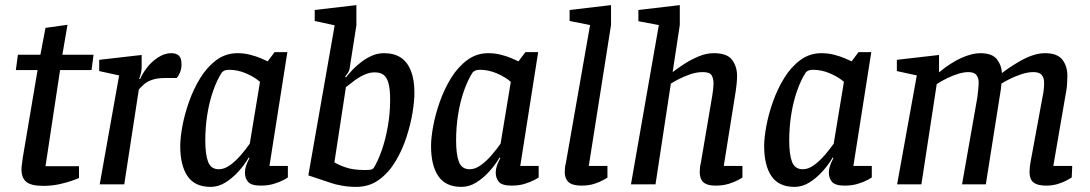

<svg xmlns="http://www.w3.org/2000/svg" viewBox="-20 -721 4262 751"><path d="M149 6Q102 6 83 -9.5Q64 -25 64 -59Q64 -67 66 -80.5Q68 -94 69 -104L127 -447H42L50 -507H138L158 -612L244 -624L224 -507H346L338 -447H215L158 -71H289V-25Q286 -23 265.5 -15.5Q245 -8 214.5 -1Q184 6 149 6Z M370 0 446 -426 368 -443V-487L534 -506V-457Q534 -447 531 -434Q528 -421 524 -412H528Q537 -433 555 -456.5Q573 -480 598.5 -496.5Q624 -513 650 -513Q669 -513 679.5 -503.5Q690 -494 690 -469Q690 -452 684 -437.5Q678 -423 671 -416H628Q596 -416 575.5 -409Q555 -402 543 -391Q531 -380 523 -371L466 0Z M804 10Q742 10 713.5 -32Q685 -74 685 -150Q685 -182 693.5 -228Q702 -274 719.5 -323.5Q737 -373 763.5 -416Q790 -459 826.5 -486Q863 -513 909 -513Q934 -513 958 -507Q982 -501 1000.5 -493Q1019 -485 1027 -481L1054 -517H1104L1034 -72H1106V-27Q1104 -25 1089 -17Q1074 -9 1051.5 -2Q1029 5 1000 5Q963 5 950.5 -9.5Q938 -24 938 -46Q938 -59 942.5 -72.5Q947 -86 956 -103L953 -105Q937 -77 913 -50.5Q889 -24 861.5 -7Q834 10 804 10ZM836 -59Q858 -59 880.5 -75.5Q903 -92 923 -115.5Q943 -139 957 -159L997 -401Q975 -420 942.5 -434Q910 -448 876 -448Q864 -448 858 -445Q852 -442 848 -438Q829 -409 814 -366.5Q799 -324 791 -274Q783 -224 783 -171Q783 -117 794 -88Q805 -59 836 -59Z M1373 10Q1344 10 1316.5 5Q1289 0 1276 -5L1186 -35L1289 -622L1211 -639V-682L1374 -701V-622L1347 -450Q1346 -444 1340.5 -435.5Q1335 -427 1330 -421L1333 -418Q1343 -431 1358 -447Q1373 -463 1392.5 -478Q1412 -493 1434.5 -503Q1457 -513 1482 -513Q1522 -513 1548 -495.5Q1574 -478 1587.5 -443.5Q1601 -409 1601 -358Q1601 -326 1593.5 -280Q1586 -234 1569.5 -183.5Q1553 -133 1526.5 -89Q1500 -45 1462 -17.5Q1424 10 1373 10ZM1406 -56Q1425 -56 1431 -57.5Q1437 -59 1441 -63Q1458 -90 1473 -132.5Q1488 -175 1497 -226.5Q1506 -278 1506 -331Q1506 -372 1499.5 -395.5Q1493 -419 1480 -428.5Q1467 -438 1445 -438Q1425 -438 1403.5 -428Q1382 -418 1364 -404Q1346 -390 1333 -380L1288 -86Q1304 -76 1333 -66Q1362 -56 1406 -56Z M1785 10Q1723 10 1694.5 -32Q1666 -74 1666 -150Q1666 -182 1674.5 -228Q1683 -274 1700.5 -323.5Q1718 -373 1744.5 -416Q1771 -459 1807.5 -486Q1844 -513 1890 -513Q1915 -513 1939 -507Q1963 -501 1981.5 -493Q2000 -485 2008 -481L2035 -517H2085L2015 -72H2087V-27Q2085 -25 2070 -17Q2055 -9 2032.5 -2Q2010 5 1981 5Q1944 5 1931.5 -9.5Q1919 -24 1919 -46Q1919 -59 1923.5 -72.5Q1928 -86 1937 -103L1934 -105Q1918 -77 1894 -50.5Q1870 -24 1842.5 -7Q1815 10 1785 10ZM1817 -59Q1839 -59 1861.5 -75.5Q1884 -92 1904 -115.5Q1924 -139 1938 -159L1978 -401Q1956 -420 1923.5 -434Q1891 -448 1857 -448Q1845 -448 1839 -445Q1833 -442 1829 -438Q1810 -409 1795 -366.5Q1780 -324 1772 -274Q1764 -224 1764 -171Q1764 -117 1775 -88Q1786 -59 1817 -59Z M2255 5Q2231 5 2216.5 -1Q2202 -7 2195.5 -19.5Q2189 -32 2189 -48Q2189 -57 2190 -66Q2191 -75 2193 -81L2288 -623L2208 -639V-682L2370 -701V-623L2283 -72H2356V-26Q2354 -25 2340 -17Q2326 -9 2304.5 -2Q2283 5 2255 5Z M2780 5Q2755 5 2741.5 -1.5Q2728 -8 2722.5 -20Q2717 -32 2717 -49Q2717 -57 2718 -66Q2719 -75 2721 -82L2766 -347Q2768 -359 2769.5 -372.5Q2771 -386 2771 -394Q2771 -414 2763.5 -426.5Q2756 -439 2729 -439Q2704 -439 2678.5 -430Q2653 -421 2633 -410.5Q2613 -400 2604 -394L2544 0H2448L2557 -623L2477 -638V-682L2639 -701V-623L2611 -439Q2629 -453 2656 -470.5Q2683 -488 2713 -500.5Q2743 -513 2772 -513Q2824 -513 2843.5 -487Q2863 -461 2863 -424Q2863 -411 2861.5 -395.5Q2860 -380 2858 -366Q2856 -352 2854 -341L2811 -72H2884V-27Q2882 -25 2867.5 -17Q2853 -9 2830.5 -2Q2808 5 2780 5Z M3088 10Q3026 10 2997.5 -32Q2969 -74 2969 -150Q2969 -182 2977.5 -228Q2986 -274 3003.5 -323.5Q3021 -373 3047.5 -416Q3074 -459 3110.5 -486Q3147 -513 3193 -513Q3218 -513 3242 -507Q3266 -501 3284.5 -493Q3303 -485 3311 -481L3338 -517H3388L3318 -72H3390V-27Q3388 -25 3373 -17Q3358 -9 3335.5 -2Q3313 5 3284 5Q3247 5 3234.5 -9.5Q3222 -24 3222 -46Q3222 -59 3226.5 -72.5Q3231 -86 3240 -103L3237 -105Q3221 -77 3197 -50.5Q3173 -24 3145.5 -7Q3118 10 3088 10ZM3120 -59Q3142 -59 3164.5 -75.5Q3187 -92 3207 -115.5Q3227 -139 3241 -159L3281 -401Q3259 -420 3226.5 -434Q3194 -448 3160 -448Q3148 -448 3142 -445Q3136 -442 3132 -438Q3113 -409 3098 -366.5Q3083 -324 3075 -274Q3067 -224 3067 -171Q3067 -117 3078 -88Q3089 -59 3120 -59Z M4073 5Q4047 5 4032.5 -1.5Q4018 -8 4012.5 -20Q4007 -32 4007 -49Q4007 -57 4008 -66Q4009 -75 4010 -82L4059 -348Q4061 -356 4062.5 -370Q4064 -384 4064 -397Q4064 -417 4054.5 -428Q4045 -439 4022 -439Q4000 -439 3974.5 -430.5Q3949 -422 3928.5 -411.5Q3908 -401 3897 -394Q3896 -382 3895 -373Q3894 -364 3892 -354L3836 0H3743L3803 -341Q3805 -357 3806.5 -372.5Q3808 -388 3808 -399Q3808 -415 3799.5 -427Q3791 -439 3767 -439Q3751 -439 3729 -432.5Q3707 -426 3684.5 -415Q3662 -404 3644 -392L3584 0H3489L3566 -426L3488 -443V-487L3653 -506V-438Q3699 -476 3740.5 -494.5Q3782 -513 3814 -513Q3861 -513 3879.5 -489Q3898 -465 3899 -435Q3910 -444 3928.5 -456.5Q3947 -469 3970.5 -482.5Q3994 -496 4019 -504.5Q4044 -513 4067 -513Q4116 -513 4135.5 -487.5Q4155 -462 4155 -425Q4155 -410 4154 -394Q4153 -378 4150.5 -364Q4148 -350 4146 -339L4100 -72H4174L4172 -27Q4168 -24 4153.5 -16Q4139 -8 4118 -1.5Q4097 5 4073 5Z"/></svg>

Font: Faustina Light Medium
Style: Italic
Weight: 500
Italic angle: -8°
Version: Version 1.200